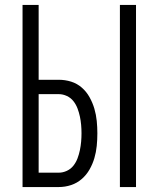

<svg xmlns="http://www.w3.org/2000/svg" viewBox="-20 -755 640 775"><path d="M464 0V-735H529V0ZM71 0V-735H136V-433H217Q243 -433 267 -425.5Q291 -418 310 -401.5Q329 -385 341.5 -362.5Q354 -340 361 -316Q368 -292 370.5 -267Q373 -242 373 -217Q373 -191 370.5 -166Q368 -141 361 -117Q354 -93 341.5 -71Q329 -49 310 -32.5Q291 -16 267 -8Q243 0 217 0ZM217 -58Q234 -58 250 -65.5Q266 -73 276.5 -86.5Q287 -100 293 -116Q299 -132 302.5 -149Q306 -166 307.5 -183Q309 -200 309 -217Q309 -234 307.5 -251Q306 -268 302.5 -284.5Q299 -301 293 -317Q287 -333 276.5 -346.5Q266 -360 250 -367.5Q234 -375 217 -375H136V-58Z"/></svg>

Font: Iosevka Custom Light Extended
Style: Regular
Weight: 300
Width: 7
Monospace: yes
Designer: Belleve Invis
Foundry: Belleve Invis
Version: Version 11.2.4; ttfautohint (v1.8.4)